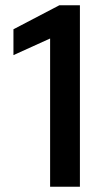

<svg xmlns="http://www.w3.org/2000/svg" viewBox="-20 -708 423 728"><path d="M170 -562V0H283V-688H205L31 -597V-499Z"/></svg>

Font: Saira UNSAM Medium
Style: Regular
Weight: 500
Designer: Hector Gatti with collaboration of the Omnibus-Type team
Foundry: Omnibus-Type
Version: Version 0.072;PS 000.072;hotconv 1.0.88;makeotf.lib2.5.64775